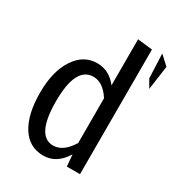

<svg xmlns="http://www.w3.org/2000/svg" viewBox="-181 -862 907 986"><g transform="rotate(30 272.5 -368.5)"><path d="M348 -476V-749L436 -739V0H358L352 -69Q303 12 224 12Q140 12 94.5 -60.5Q49 -133 49 -261Q49 -386 98.5 -462Q148 -538 229 -538Q300 -538 348 -476ZM492 -748 545 -699 525 -557 498 -604ZM242 -58Q302 -58 348 -134V-399Q304 -468 247 -468Q142 -468 142 -263Q142 -58 242 -58Z"/></g></svg>

Font: Fira Sans Condensed
Style: Regular
Weight: 400
Width: 3
Designer: Carrois Corporate & Edenspiekermann AG
Foundry: Carrois Corporate GbR & Edenspiekermann AG
Version: Version 4.202;PS 004.202;hotconv 1.0.88;makeotf.lib2.5.64775